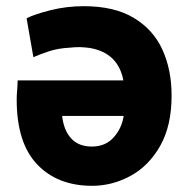

<svg xmlns="http://www.w3.org/2000/svg" viewBox="-20 -572 608 621"><path d="M535 -263Q535 -346 505.5 -411Q476 -476 413 -514Q350 -552 251 -552Q195 -552 143.5 -539Q92 -526 66 -513L88 -387Q108 -396 138 -406Q168 -416 208 -418Q225 -420 240 -419.5Q255 -419 269 -417Q362 -402 379 -312H37Q37 -298 35.5 -281Q34 -264 34 -250Q34 -110 100 -40.5Q166 29 278 29Q343 29 402 -3Q461 -35 498 -100Q535 -165 535 -263ZM380 -197Q374 -157 347.5 -127.5Q321 -98 277 -98Q234 -98 210 -124.5Q186 -151 181 -197Z"/></svg>

Font: Repo Bold
Style: Bold
Weight: 700
Designer: Stefan Peev
Foundry: Context Ltd
Version: Version 1.502